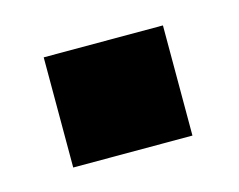

<svg xmlns="http://www.w3.org/2000/svg" viewBox="-41 -212 331 266"><g transform="rotate(-15 125.0 -79.0)"><path d="M37 0H208V-158H37Z"/></g></svg>

Font: Decalotype
Style: Bold
Weight: 700
Designer: Alfredo Marco Pradil
Foundry: Alfredo Marco Pradil
Version: Version 1.0